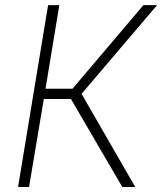

<svg xmlns="http://www.w3.org/2000/svg" viewBox="-20 -748 648 768"><path d="M469.2 0 263.7 -352.1H155.3L96.2 0H52.2L172.4 -727.5H217.3L162.1 -393.1H270L553.7 -727.5H608.4L306.2 -372.6L521 0Z"/></svg>

Font: Inter Tight ExtraLight
Style: Italic
Weight: 250
Italic angle: -9.39999°
Designer: Rasmus Andersson
Foundry: rsms
Version: Version 3.004